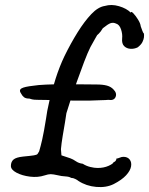

<svg xmlns="http://www.w3.org/2000/svg" viewBox="-20 -686 602 775"><path d="M439 57Q409 72 368.5 68.5Q328 65 296 44Q293 41 284 36.5Q275 32 267 32Q260 27 243.5 26Q227 25 216 22Q194 17 184.5 17Q175 17 160 22Q133 31 101 27Q69 23 46.5 11Q24 -1 24 -16Q24 -33 34.5 -42Q45 -51 73 -54Q105 -57 117 -59Q129 -61 131.5 -64.5Q134 -68 138 -75Q144 -95 150.5 -123.5Q157 -152 166 -208Q169 -234 179 -277Q189 -320 204.5 -368.5Q220 -417 240 -459Q266 -512 293.5 -556Q321 -600 348.5 -629Q376 -658 403 -662Q430 -670 460.5 -661Q491 -652 508 -635Q509 -642 518.5 -632Q528 -622 537.5 -606.5Q547 -591 548 -580Q551 -570 554.5 -562Q558 -554 558 -554Q562 -551 561.5 -545Q561 -539 561 -535Q560 -527 555 -516.5Q550 -506 536 -495Q522 -488 506.5 -489Q491 -490 481 -500Q471 -510 473 -531Q475 -548 468.5 -567.5Q462 -587 448 -591Q437 -596 426.5 -592.5Q416 -589 395 -572Q386 -557 379 -550.5Q372 -544 372 -544Q372 -544 364 -530Q356 -516 345 -496Q334 -474 319.5 -436Q305 -398 290.5 -357Q276 -316 264.5 -281Q253 -246 248 -229Q247 -219 242.5 -193Q238 -167 233 -137Q228 -107 226 -84L228 -59L264 -47Q275 -43 286.5 -35Q298 -27 314 -25Q328 -16 344.5 -12Q361 -8 374 -8Q399 -8 418 -16.5Q437 -25 439 -32Q443 -32 446.5 -36.5Q450 -41 450 -46Q455 -46 463 -49.5Q471 -53 478 -53Q495 -53 503.5 -42Q512 -31 509 -14Q506 3 489 21.5Q472 40 439 57ZM344 -280Q340 -280 320.5 -280Q301 -280 274.5 -280Q248 -280 219.5 -281Q191 -282 168 -282.5Q145 -283 134 -283Q128 -283 119 -283.5Q110 -284 99 -288Q84 -288 77 -293.5Q70 -299 66 -307Q55 -322 66.5 -329Q78 -336 115 -340Q132 -343 165.5 -344.5Q199 -346 238.5 -346Q278 -346 313.5 -345.5Q349 -345 369 -345Q395 -345 411.5 -340.5Q428 -336 438 -325Q453 -310 446.5 -294.5Q440 -279 417 -283Q410 -282 386 -281.5Q362 -281 344 -280Z"/></svg>

Font: Caveat SemiBold
Style: Regular
Weight: 600
Designer: Pablo Impallari
Foundry: Pablo Impallari
Version: Version 2.000